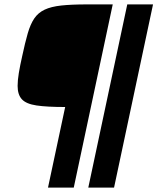

<svg xmlns="http://www.w3.org/2000/svg" viewBox="-20 -708 715 872"><path d="M198 144 276 -222Q193 -222 146 -229Q99 -236 79.5 -257Q60 -278 60 -318Q60 -343 65.5 -376.5Q71 -410 81 -454Q94 -515 106 -556.5Q118 -598 135.5 -624Q153 -650 182.5 -664Q212 -678 258.5 -683Q305 -688 375 -688H492L315 144ZM381 144 558 -688H675L498 144Z"/></svg>

Font: Saira Thin ExtraBold
Style: Italic
Weight: 800
Italic angle: -12°
Version: Version 1.101